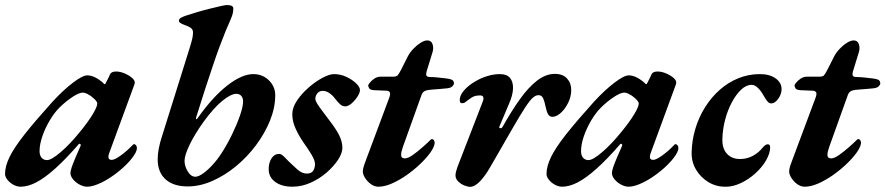

<svg xmlns="http://www.w3.org/2000/svg" viewBox="-44 -727 3514 762"><path d="M37.6 14Q24 14 9.5 6.3Q-4.9 -1.5 -14.5 -13.5Q-24 -25.6 -24 -36.6Q-24 -66.8 -6.2 -103.7Q11.7 -140.5 53 -193Q94.4 -245.5 164.3 -323.2Q207.7 -370.2 245.8 -399Q283.9 -427.9 302.3 -427.9Q329 -427.9 361.5 -401.6Q368.1 -394.2 369.1 -393.7Q370 -393.1 371 -393.1Q373 -393.1 373.7 -393.8Q374.4 -394.5 377 -399.9Q384.5 -414.1 387.5 -420.3Q390.5 -426.6 392.4 -431.6Q397.6 -443.2 416.7 -443.2Q432.2 -443.2 449.4 -436.1Q466.6 -429 478.7 -419.1Q490.8 -409.2 490.8 -400.1Q490.8 -394.3 488.7 -389.8L389 -118.3Q380.1 -92.5 399.5 -92.5Q411 -92.5 434.8 -109.6Q458.7 -126.6 482.6 -151.6Q485.4 -154.5 485.9 -154.7Q486.3 -155 487.5 -155Q492.3 -155 495.9 -150.5Q499.4 -145.9 499.4 -139.1Q499.4 -124.7 480.5 -100.1Q461.6 -75.5 431.8 -50.7Q395.6 -20.6 360.6 -3.3Q325.5 14 302.3 14Q287.4 14 271.7 5.5Q255.9 -2.9 245.7 -15.6Q235.5 -28.3 235.5 -40.6Q235.5 -47.5 240.7 -63.6Q242.5 -69.3 246.4 -79.2Q250.3 -89 255.1 -100.6Q259.9 -112.2 265.4 -124.2Q270.9 -136.2 275.4 -147.3Q278 -152.5 274.6 -155.1Q271.2 -157.8 268.5 -154.9Q217.3 -95.9 175.5 -58.4Q133.6 -20.8 100.2 -3.4Q66.8 14 37.6 14ZM142.8 -91.6Q159.9 -91.6 196.8 -123.2Q233.8 -154.8 272.4 -202.6Q304.6 -241.7 323.4 -272.5Q342.1 -303.4 342.1 -316.4Q342.1 -325.3 321.7 -342Q312.4 -349.5 302.1 -354.5Q291.9 -359.6 285.2 -359.6Q269.7 -359.6 242.7 -341.6Q215.7 -323.6 192.2 -300.2Q171.5 -279.7 153.4 -249.1Q135.2 -218.5 124.1 -186.1Q113 -153.6 113 -127.3Q113 -110.6 121 -101.1Q129 -91.6 142.8 -91.6Z M701.3 12.9Q644.2 12.9 613 -15.3Q581.8 -43.6 581.8 -94.5Q581.8 -114.6 586.2 -137.9Q590.6 -161.2 599.9 -189.3L709.5 -539.1Q717 -563.8 719.5 -575.6Q722 -587.5 722 -598.8Q722 -608.8 714.4 -615.2Q706.9 -621.7 688 -628.1Q666 -636.1 666 -644Q666 -650.6 671.5 -654.8Q677.1 -659.1 692.6 -664.5Q711.8 -671 737.1 -678.5Q762.4 -686.1 787.8 -692.3Q813.2 -698.5 831.8 -702.8Q850.4 -707 856 -707Q881.9 -707 881.9 -693.7Q881.9 -681.4 879.5 -672.5Q877.2 -663.5 872.4 -652.5Q861.9 -629.2 850.8 -602Q839.7 -574.8 827.3 -541.5Q814.9 -508.2 801.2 -467.3Q787.4 -426.4 770.9 -376Q754.3 -325.6 734.9 -262.7Q732.5 -255.2 735 -254Q737.4 -252.8 741.9 -260.2Q800.1 -342.3 858 -387.6Q916 -432.9 961.2 -432.9Q998.1 -432.9 1023.2 -408.2Q1048.3 -383.5 1048.3 -349Q1048.3 -299.7 1027.7 -248.8Q1007.2 -197.8 972 -150.7Q936.8 -103.5 891.9 -66.7Q847 -29.9 797.9 -8.5Q748.8 12.9 701.3 12.9ZM731.4 -25.6Q743.6 -25.6 761.7 -38.4Q779.8 -51.2 799.4 -72.4Q819 -93.6 834.6 -118.1Q857 -152.5 876.6 -192.7Q896.1 -232.8 908.5 -268.7Q920.8 -304.6 920.8 -324.5Q920.8 -338.2 913.5 -346.5Q906.2 -354.7 894.2 -354.7Q873.1 -354.7 839.2 -327.5Q805.4 -300.3 764.7 -244.7Q729.2 -195.4 708.8 -153.1Q688.4 -110.8 688.4 -88.5Q688.4 -68.1 701 -46.9Q713.7 -25.6 731.4 -25.6Z M1116.5 14Q1074 14 1048.1 -5.1Q1022.3 -24.1 1022.3 -55.4Q1022.3 -80.9 1033.6 -98.5Q1044.9 -116.2 1064.2 -116.2Q1072 -116.2 1082 -106.6Q1092 -97 1104.2 -84.1Q1118.5 -70.3 1136.5 -54.2Q1154.5 -38.1 1174.1 -38.1Q1190.4 -38.1 1197.8 -47.8Q1205.2 -57.4 1206.2 -73.7Q1207 -89.1 1192.1 -113.8Q1177.3 -138.5 1160.8 -161Q1142.9 -186.7 1129.5 -215.9Q1116 -245.2 1116 -273.4Q1116 -299.9 1134.4 -327.4Q1152.8 -355 1180.6 -379.3Q1208.4 -403.7 1236.2 -418.3Q1263.9 -432.9 1281.8 -432.9Q1307.1 -432.9 1330.4 -422.1Q1353.6 -411.3 1369.1 -396.5Q1384.6 -381.6 1384.6 -369.7Q1384.6 -358.8 1374.5 -343.3Q1364.4 -327.9 1351.1 -316.3Q1337.7 -304.8 1326 -304.8Q1314.4 -304.8 1304.5 -314.3Q1294.6 -323.9 1286.9 -334Q1277.7 -347.3 1264.2 -356.8Q1250.8 -366.4 1236.8 -366.4Q1223.3 -366.4 1215.4 -356.6Q1207.5 -346.7 1207.5 -335.4Q1207.5 -327.4 1215.9 -314.1Q1224.2 -300.8 1236.2 -285.2Q1248.2 -269.7 1260.2 -253.2Q1289.2 -216 1302 -190.4Q1314.8 -164.9 1314.8 -140.2Q1314.8 -119.2 1297.7 -93Q1280.6 -66.8 1252.2 -42.1Q1223.8 -17.5 1188.4 -1.7Q1153 14 1116.5 14Z M1457.5 14Q1442.1 14 1428 3.8Q1413.9 -6.4 1405 -20.6Q1396 -34.9 1396 -46Q1396 -53.1 1398.1 -61.4Q1400.1 -69.7 1406.7 -87.2L1500.9 -339.4Q1507 -356.3 1502.3 -361.7Q1497.6 -367 1490.1 -367L1441.9 -369Q1424.8 -370 1421.1 -376.6Q1417.3 -383.1 1417.3 -388.8Q1417.3 -390.8 1424 -399.1Q1430.6 -407.5 1441.8 -415.1Q1453 -422.6 1465.3 -422.6H1513.6Q1528.7 -422.6 1533.5 -427.3Q1538.3 -432.1 1546.6 -448L1574.7 -503.5Q1582.8 -518.9 1596.3 -533.1Q1609.7 -547.3 1624.9 -556.9Q1640.1 -566.6 1651.7 -566.6Q1667.9 -566.6 1672.7 -551.5Q1677.6 -536.4 1672.8 -520.6L1649.2 -443.8Q1645.6 -429.4 1649.5 -425.4Q1653.4 -421.3 1663.9 -421.3Q1677.3 -421.3 1693 -419.6Q1708.7 -417.8 1726.6 -415.8Q1749.1 -412.8 1753.5 -407.6Q1757.8 -402.5 1757.8 -395Q1757.8 -392.2 1752.1 -385.3Q1746.5 -378.3 1730.6 -376.5Q1717.6 -375.5 1703.8 -374Q1689.9 -372.5 1671.2 -371.5Q1652.7 -370.5 1643.4 -366.5Q1634 -362.5 1629.5 -351.6L1555.3 -144.9Q1548 -123.9 1548 -113.7Q1548 -103.4 1552.7 -100.9Q1557.4 -98.4 1562.6 -98.4Q1575 -98.4 1593.9 -111.6Q1612.7 -124.9 1632.2 -142Q1651.7 -159.1 1664.2 -171.6Q1667 -174.4 1669.3 -175Q1671.5 -175.7 1672.3 -174.6Q1677.3 -173.3 1679.6 -167.7Q1682 -162.1 1680.6 -155.5Q1677.7 -140.2 1661.8 -118.6Q1646 -97 1621.3 -73.9Q1596.7 -50.7 1567.9 -30.7Q1539.1 -10.8 1510.5 1.6Q1481.9 14 1457.5 14Z M1821.6 14.5Q1812.5 14.5 1798.7 9Q1784.9 3.4 1774.4 -7Q1763.8 -17.4 1763.8 -30.8Q1763.8 -37.9 1765.8 -45.7Q1767.8 -53.5 1771.2 -63.5L1872.3 -324.8Q1876.4 -335.4 1873.9 -341.8Q1871.3 -348.3 1861.3 -348.3Q1840.8 -348.3 1828.5 -340.3Q1816.2 -332.3 1801.9 -320.9Q1796.7 -316.9 1789.1 -317.4Q1781.6 -317.8 1780.8 -326.5Q1779.1 -346.8 1797.3 -367.8Q1815.4 -388.9 1843.2 -404.5Q1865 -417.6 1890.6 -425.2Q1916.1 -432.9 1939.8 -432.9Q1967.8 -432.9 1980.2 -417.6Q1992.7 -402.4 1992.1 -376.4Q1991.5 -350.5 1977 -317.2L1938.6 -226.3Q1935.4 -219.3 1941.1 -218.2Q1946.8 -217 1950.6 -223.6Q1985.7 -286.1 2019.2 -333.1Q2052.7 -380 2087.3 -406.9Q2121.9 -433.8 2158 -433.8Q2189.8 -433.8 2206.4 -415.5Q2223.1 -397.2 2223.1 -369.8Q2223.1 -343.6 2210.8 -318.9Q2198.6 -294.1 2181.4 -278.8Q2164.1 -263.4 2148.5 -263.4Q2137.2 -263.4 2131.2 -273.7Q2125.1 -284 2121 -305Q2117.7 -322.4 2112.1 -335.8Q2106.4 -349.3 2093.8 -349.3Q2076.4 -349.3 2058.7 -326.4Q2041 -303.6 2017.6 -264.2Q2009.9 -251.7 1995.6 -226.9Q1981.3 -202.1 1964 -172.3Q1946.8 -142.4 1930.1 -113.2Q1913.4 -84 1900.8 -62.7Q1882 -29.5 1861.1 -7.5Q1840.2 14.5 1821.6 14.5Z M2186.6 14Q2173 14 2158.5 6.3Q2144.1 -1.5 2134.5 -13.5Q2125 -25.6 2125 -36.6Q2125 -66.8 2142.8 -103.7Q2160.7 -140.5 2202 -193Q2243.4 -245.5 2313.3 -323.2Q2356.7 -370.2 2394.8 -399Q2432.9 -427.9 2451.3 -427.9Q2478 -427.9 2510.5 -401.6Q2517.1 -394.2 2518.1 -393.7Q2519 -393.1 2520 -393.1Q2522 -393.1 2522.7 -393.8Q2523.4 -394.5 2526 -399.9Q2533.5 -414.1 2536.5 -420.3Q2539.5 -426.6 2541.4 -431.6Q2546.6 -443.2 2565.7 -443.2Q2581.2 -443.2 2598.4 -436.1Q2615.6 -429 2627.7 -419.1Q2639.8 -409.2 2639.8 -400.1Q2639.8 -394.3 2637.7 -389.8L2538 -118.3Q2529.1 -92.5 2548.5 -92.5Q2560 -92.5 2583.8 -109.6Q2607.7 -126.6 2631.6 -151.6Q2634.4 -154.5 2634.9 -154.7Q2635.3 -155 2636.5 -155Q2641.3 -155 2644.9 -150.5Q2648.4 -145.9 2648.4 -139.1Q2648.4 -124.7 2629.5 -100.1Q2610.6 -75.5 2580.8 -50.7Q2544.6 -20.6 2509.6 -3.3Q2474.5 14 2451.3 14Q2436.4 14 2420.7 5.5Q2404.9 -2.9 2394.7 -15.6Q2384.5 -28.3 2384.5 -40.6Q2384.5 -47.5 2389.7 -63.6Q2391.5 -69.3 2395.4 -79.2Q2399.3 -89 2404.1 -100.6Q2408.9 -112.2 2414.4 -124.2Q2419.9 -136.2 2424.4 -147.3Q2427 -152.5 2423.6 -155.1Q2420.2 -157.8 2417.5 -154.9Q2366.3 -95.9 2324.5 -58.4Q2282.6 -20.8 2249.2 -3.4Q2215.8 14 2186.6 14ZM2291.8 -91.6Q2308.9 -91.6 2345.8 -123.2Q2382.8 -154.8 2421.4 -202.6Q2453.6 -241.7 2472.4 -272.5Q2491.1 -303.4 2491.1 -316.4Q2491.1 -325.3 2470.7 -342Q2461.4 -349.5 2451.1 -354.5Q2440.9 -359.6 2434.2 -359.6Q2418.7 -359.6 2391.7 -341.6Q2364.7 -323.6 2341.2 -300.2Q2320.5 -279.7 2302.4 -249.1Q2284.2 -218.5 2273.1 -186.1Q2262 -153.6 2262 -127.3Q2262 -110.6 2270 -101.1Q2278 -91.6 2291.8 -91.6Z M2834.9 14.2Q2798.1 14.2 2767.5 -4.2Q2736.9 -22.7 2718.5 -53.5Q2700.1 -84.4 2700.9 -122Q2701.9 -170.3 2715.8 -216.2Q2729.6 -262.2 2754.3 -301.5Q2779 -340.8 2812.2 -370.3Q2845.3 -399.7 2885.9 -416.3Q2926.5 -432.9 2971.7 -432.9Q3010.2 -432.9 3034.1 -416Q3057.9 -399.1 3057.9 -373Q3057.9 -353.7 3044.7 -335.1Q3031.5 -316.6 3017.2 -316.6Q3009.2 -316.6 3003.3 -322.8Q2997.4 -329 2986.7 -347.2Q2977.4 -364.7 2964.7 -377.5Q2952 -390.3 2939.1 -390.3Q2917.6 -390.3 2897.3 -371.1Q2877.1 -352 2860.3 -320.5Q2843.5 -289 2833.6 -250.9Q2823.7 -212.8 2822.9 -174.3Q2822.1 -137.2 2841.3 -116.6Q2860.4 -95.9 2893.1 -95.9Q2920.1 -95.9 2943.7 -108.4Q2967.2 -120.9 2983.7 -142.2Q2988.2 -147.6 2993.4 -151Q2998.5 -154.4 3002.9 -154.4Q3012.5 -154.4 3012.5 -143Q3012.5 -118.6 2996.7 -91.2Q2981 -63.7 2954.5 -39.6Q2928.1 -15.6 2896.9 -0.7Q2865.7 14.2 2834.9 14.2Z M3149.5 14Q3134.1 14 3120 3.8Q3105.9 -6.4 3097 -20.6Q3088 -34.9 3088 -46Q3088 -53.1 3090.1 -61.4Q3092.1 -69.7 3098.7 -87.2L3192.9 -339.4Q3199 -356.3 3194.3 -361.7Q3189.6 -367 3182.1 -367L3133.9 -369Q3116.8 -370 3113.1 -376.6Q3109.3 -383.1 3109.3 -388.8Q3109.3 -390.8 3116 -399.1Q3122.6 -407.5 3133.8 -415.1Q3145 -422.6 3157.3 -422.6H3205.6Q3220.7 -422.6 3225.5 -427.3Q3230.3 -432.1 3238.6 -448L3266.7 -503.5Q3274.8 -518.9 3288.3 -533.1Q3301.7 -547.3 3316.9 -556.9Q3332.1 -566.6 3343.7 -566.6Q3359.9 -566.6 3364.7 -551.5Q3369.6 -536.4 3364.8 -520.6L3341.2 -443.8Q3337.6 -429.4 3341.5 -425.4Q3345.4 -421.3 3355.9 -421.3Q3369.3 -421.3 3385 -419.6Q3400.7 -417.8 3418.6 -415.8Q3441.1 -412.8 3445.5 -407.6Q3449.8 -402.5 3449.8 -395Q3449.8 -392.2 3444.1 -385.3Q3438.5 -378.3 3422.6 -376.5Q3409.6 -375.5 3395.8 -374Q3381.9 -372.5 3363.2 -371.5Q3344.7 -370.5 3335.4 -366.5Q3326 -362.5 3321.5 -351.6L3247.3 -144.9Q3240 -123.9 3240 -113.7Q3240 -103.4 3244.7 -100.9Q3249.4 -98.4 3254.6 -98.4Q3267 -98.4 3285.9 -111.6Q3304.7 -124.9 3324.2 -142Q3343.7 -159.1 3356.2 -171.6Q3359 -174.4 3361.3 -175Q3363.5 -175.7 3364.3 -174.6Q3369.3 -173.3 3371.6 -167.7Q3374 -162.1 3372.6 -155.5Q3369.7 -140.2 3353.8 -118.6Q3338 -97 3313.3 -73.9Q3288.7 -50.7 3259.9 -30.7Q3231.1 -10.8 3202.5 1.6Q3173.9 14 3149.5 14Z"/></svg>

Font: EB Garamond
Style: Italic
Weight: 400
Italic angle: -17.2°
Designer: Georg Duffner and Octavio Pardo
Foundry: Georg Duffner
Version: Version 1.001